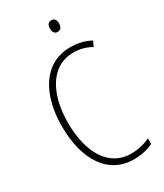

<svg xmlns="http://www.w3.org/2000/svg" viewBox="-225 -1090 931 1092"><g transform="rotate(-30 240.0 -543.5)"><path d="M305 -1004C283 -1004 275 -986 275 -966C275 -944 284 -928 305 -928C325 -928 335 -943 335 -967C335 -987 327 -1004 305 -1004ZM322 -782C359 -782 400 -774 438 -751L454 -785C413 -807 370 -817 322 -817C140 -817 56 -649 56 -451C56 -225 154 -83 318 -83C369 -83 414 -94 446 -111V-147C416 -133 373 -119 320 -119C178 -119 96 -251 96 -451C96 -626 166 -782 322 -782Z"/></g></svg>

Font: Noto Sans Kannada UI Condensed ExtraLight
Style: Regular
Weight: 200
Width: 3
Designer: Jelle Bosma - Monotype Design Team
Foundry: Monotype Imaging Inc.
Version: Version 2.005